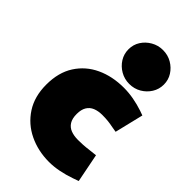

<svg xmlns="http://www.w3.org/2000/svg" viewBox="-247 -898 990 990"><g transform="rotate(45 248.0 -403.0)"><path d="M317 9Q237 9 170.5 -23Q104 -55 64.5 -116Q25 -177 25 -263Q25 -352 64 -412.5Q103 -473 169.5 -504Q236 -535 320 -535Q355 -535 391 -528.5Q427 -522 463 -510L488 -501L450 -344L420 -349Q401 -353 382.5 -355Q364 -357 341 -357Q311 -357 289 -348Q267 -339 255 -319Q243 -299 243 -267Q243 -234 255.5 -214Q268 -194 290.5 -185.5Q313 -177 342 -177Q358 -177 377.5 -178Q397 -179 428 -183L464 -187L495 -30L464 -19Q427 -6 389.5 1.5Q352 9 317 9ZM325 -568Q290 -568 260.5 -585Q231 -602 213.5 -630Q196 -658 196 -692Q196 -726 213.5 -753.5Q231 -781 260.5 -798Q290 -815 325 -815Q361 -815 390 -798Q419 -781 436.5 -753.5Q454 -726 454 -692Q454 -658 436.5 -630Q419 -602 390 -585Q361 -568 325 -568Z"/></g></svg>

Font: REM Black
Style: Regular
Weight: 900
Designer: Octavio Pardo
Foundry: Ashler Design
Version: Version 1.005;gftools[0.9.28]